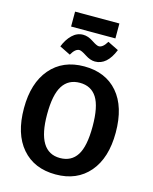

<svg xmlns="http://www.w3.org/2000/svg" viewBox="-149 -1131 988 1243"><g transform="rotate(15 345.5 -509.5)"><path d="M493 -935H196V-1035H493ZM403 -756Q372 -756 337 -779Q302 -802 288 -802Q260 -802 235 -757L162 -793Q181 -842 213 -873Q245 -904 286 -904Q319 -904 353.5 -881Q388 -858 402 -858Q429 -858 455 -902L528 -866Q484 -756 403 -756ZM346 -708Q490 -708 571.5 -613.5Q653 -519 653 -346Q653 -176 571 -80Q489 16 346 16Q202 16 120 -79Q38 -174 38 -346Q38 -515 120.5 -611.5Q203 -708 346 -708ZM193 -346Q193 -94 346 -94Q422 -94 460 -153.5Q498 -213 498 -346Q498 -479 460 -538.5Q422 -598 346 -598Q270 -598 231.5 -538Q193 -478 193 -346Z"/></g></svg>

Font: FiraGO SemiBold
Style: Regular
Weight: 600
Designer: bBox Type
Foundry: bBox Type GmbH
Version: Version 1.001;PS 001.001;hotconv 1.0.88;makeotf.lib2.5.64775